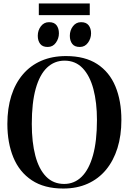

<svg xmlns="http://www.w3.org/2000/svg" viewBox="-20 -1076 743 1108"><path d="M345 12Q235.5 12 163.8 -35.5Q92 -83 57.2 -167.2Q22.5 -251.5 22.5 -361Q22.5 -450.5 45.2 -522.8Q68 -595 111.8 -646.5Q155.5 -698 218.2 -725.2Q281 -752.5 361 -752.5Q470 -752.5 540.8 -706.5Q611.5 -660.5 646 -577.5Q680.5 -494.5 680.5 -383.5Q680.5 -294 657.8 -221.2Q635 -148.5 591.8 -96.2Q548.5 -44 486.2 -16Q424 12 345 12ZM350.5 -14.5Q409 -14.5 451.2 -56Q493.5 -97.5 516.5 -179.5Q539.5 -261.5 539.5 -383.5Q539.5 -484.5 519 -561.8Q498.5 -639 457 -682.5Q415.5 -726 352.5 -726Q294 -726 251.5 -685.8Q209 -645.5 186.2 -564.5Q163.5 -483.5 163.5 -361Q163.5 -255 184 -177.2Q204.5 -99.5 246 -57Q287.5 -14.5 350.5 -14.5ZM254.5 -805Q225.5 -805 211.8 -823Q198 -841 198 -869.5Q198 -901 216 -924.5Q234 -948 262.5 -948H263.5Q293 -948 306.5 -930Q320 -912 320 -883.5Q320 -854 302.5 -829.5Q285 -805 255.5 -805ZM440 -805Q410.5 -805 396.8 -823Q383 -841 383 -869.5Q383 -901 401 -924.5Q419 -948 447.5 -948H448.5Q477.5 -948 491.5 -930Q505.5 -912 505.5 -883.5Q505.5 -854 487.8 -829.5Q470 -805 441 -805ZM498 -1056V-988.5H204V-1056Z"/></svg>

Font: Merriweather 144pt SemiBold
Style: Regular
Weight: 600
Version: Version 2.100